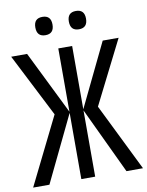

<svg xmlns="http://www.w3.org/2000/svg" viewBox="-96 -964 793 1033"><g transform="rotate(-10 300.0 -448.0)"><path d="M182.1 -368.2 5.9 -713.9H92.8L263.2 -368.2V-713.9H338.9V-368.2L505.9 -713.9H592.8L418.9 -368.2L600.1 0H509.8L338.9 -361.8V0H263.2V-361.8L88.9 0H0ZM208 -896Q254.9 -896 254.9 -846.2Q254.9 -795.9 208 -795.9Q161.1 -795.9 161.1 -846.2Q161.1 -896 208 -896ZM391.1 -896Q438 -896 438 -846.2Q438 -795.9 391.1 -795.9Q344.2 -795.9 344.2 -846.2Q344.2 -896 391.1 -896Z"/></g></svg>

Font: Noto Mono
Style: Regular
Weight: 400
Designer: Monotype Design Team
Foundry: Monotype Imaging Inc.
Version: Version 1.00